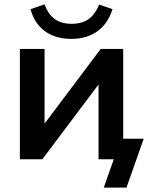

<svg xmlns="http://www.w3.org/2000/svg" viewBox="-20 -729 686 879"><path d="M307 -551Q232 -551 184 -587.5Q136 -624 120 -687L184 -709Q201 -663 231 -641.5Q261 -620 308 -620Q355 -620 385 -641Q415 -662 434 -708L495 -687Q474 -620 425.5 -585.5Q377 -551 307 -551ZM71 0V-505H184V-163L441 -505H544V-94H638L559 130H455L501 0H431V-342L174 0Z"/></svg>

Font: MulishBold
Style: Bold
Weight: 700
Designer: Vernon Adams
Foundry: Vernon Adams
Version: Version 3.602; ttfautohint (v1.8.3)